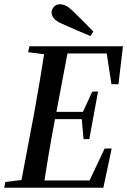

<svg xmlns="http://www.w3.org/2000/svg" viewBox="-25 -881 597 901"><path d="M-5 0 0 -27 112 -41H146L140 0ZM69 0 136 -354Q150 -431 163 -509Q176 -587 188 -664H298L231 -310Q216 -232 203 -154.5Q190 -77 178 0ZM107 -636 113 -664H258L253 -622H217ZM119 0 125 -34H430L383 -8L466 -184H499L460 0ZM179 -322 186 -356H381L375 -322ZM229 -630 235 -664H552L531 -486H498L472 -655L510 -630ZM367 -228 358 -331 361 -349 408 -451H435L394 -228ZM413 -733 399 -712Q365 -726 331.5 -740.5Q298 -755 265 -770Q236 -783 226.5 -796.5Q217 -810 217 -823Q217 -837 228 -849Q239 -861 256 -861Q270 -861 284.5 -854Q299 -847 320 -826Q343 -804 366.5 -780.5Q390 -757 413 -733Z"/></svg>

Font: Source Serif 4 48pt SemiBold
Style: Italic
Weight: 600
Italic angle: -12°
Designer: Frank Grießhammer
Foundry: Adobe Systems Incorporated
Version: Version 4.004;hotconv 1.0.116;makeotfexe 2.5.65601